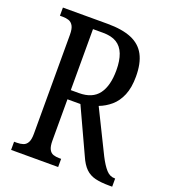

<svg xmlns="http://www.w3.org/2000/svg" viewBox="-132 -810 798 905"><g transform="rotate(20 267.5 -357.0)"><path d="M28 0V-41H42Q59 -41 73 -45.5Q87 -50 95 -64.5Q103 -79 103 -108V-605Q103 -635 94.5 -649.5Q86 -664 72.5 -668.5Q59 -673 42 -673H28V-714H252Q326 -714 372.5 -694.5Q419 -675 441 -633.5Q463 -592 463 -526Q463 -470 447 -432Q431 -394 404 -371Q377 -348 345 -336L451 -121Q471 -82 489.5 -61.5Q508 -41 532 -41H535V0H520Q478 0 449.5 -7Q421 -14 401 -33.5Q381 -53 365 -90L261 -315H196V-108Q196 -79 203.5 -64.5Q211 -50 224 -45.5Q237 -41 255 -41H264V0ZM237 -361Q304 -361 335 -402.5Q366 -444 366 -522Q366 -570 353.5 -602.5Q341 -635 315 -651Q289 -667 246 -667H196V-361Z"/></g></svg>

Font: Noto Serif Khmer ExtraCondensed
Style: Regular
Weight: 400
Width: 2
Designer: Danh Hong and the Monotype Design Team
Foundry: Monotype Imaging Inc.
Version: Version 2.004